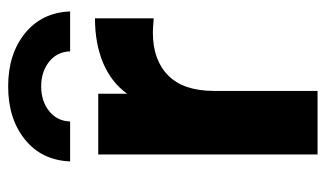

<svg xmlns="http://www.w3.org/2000/svg" viewBox="-184 -615 799 471"><g transform="rotate(-90 215.5 -379.5)"><path d="M406 -546V-402Q380 -404 371 -404Q304 -404 266 -366.5Q228 -329 228 -254V0H72V-538H221V-467Q249 -506 296.5 -526Q344 -546 406 -546ZM239 -759Q318 -759 369 -718Q420 -677 423 -607H325Q324 -639 299.5 -658.5Q275 -678 239 -678Q203 -678 178.5 -658.5Q154 -639 153 -607H55Q58 -677 109 -718Q160 -759 239 -759Z"/></g></svg>

Font: Montserrat-Bold
Style: Bold
Weight: 700
Version: Version 7.200